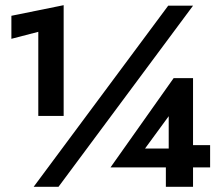

<svg xmlns="http://www.w3.org/2000/svg" viewBox="-20 -722 862 742"><path d="M630 -700 110 0H206L726 -700ZM24 -572 128 -599V-274H226V-702L24 -661ZM407 -75H792V-161H685L675 -148H490ZM509 -105 632 -273V-103L621 -97V0H726V-420H651L407 -75Z"/></svg>

Font: Jost
Style: Bold
Weight: 700
Version: Version 3.710